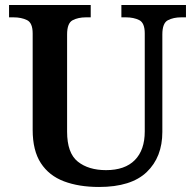

<svg xmlns="http://www.w3.org/2000/svg" viewBox="-20 -734 776 764"><path d="M374 10Q294 10 234.5 -12.5Q175 -35 142.5 -85Q110 -135 110 -217V-601Q110 -643 87.5 -654Q65 -665 34 -665H16V-714H341V-665H322Q291 -665 269 -653.5Q247 -642 247 -597V-210Q247 -125 289.5 -91Q332 -57 402 -57Q477 -57 516.5 -97Q556 -137 556 -211V-601Q556 -643 534 -654Q512 -665 481 -665H463V-714H720V-665H701Q670 -665 648 -653.5Q626 -642 626 -597V-209Q626 -109 564 -49.5Q502 10 374 10Z"/></svg>

Font: Noto Serif Malayalam SemiBold
Style: Regular
Weight: 600
Designer: Indian type Foundry, Jelle Bosma, Monotype Design Team
Foundry: Monotype Imaging Inc.
Version: Version 2.104; ttfautohint (v1.8.4.7-5d5b)